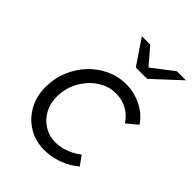

<svg xmlns="http://www.w3.org/2000/svg" viewBox="-208 -812 923 923"><g transform="rotate(45 253.0 -350.5)"><path d="M261 9Q201 9 153.5 -19.5Q106 -48 78.5 -97.5Q51 -147 51 -210Q51 -268 72 -319.5Q93 -371 129.5 -410Q166 -449 214 -471.5Q262 -494 316 -494Q371 -494 421 -469Q471 -444 499 -401L445 -356Q422 -391 388 -409.5Q354 -428 313 -428Q262 -428 218.5 -398.5Q175 -369 148.5 -320.5Q122 -272 122 -214Q122 -169 142 -133Q162 -97 196 -76Q230 -55 272 -55Q308 -55 342 -68Q376 -81 404 -103L438 -56Q400 -24 354 -7.5Q308 9 261 9ZM292 -583 206 -710H263L335 -626L444 -710H506L369 -583Z"/></g></svg>

Font: Red Hat Text VF
Style: Italic
Weight: 300
Italic angle: -12°
Designer: Pentagram, MCKL
Foundry: Pentagram, MCKL
Version: Version 1.023